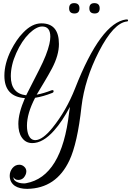

<svg xmlns="http://www.w3.org/2000/svg" viewBox="-20 -884 837 1225"><path d="M154 321Q104 321 75 302Q42 279 42 237Q42 211 59 189Q77 167 103 167Q122 167 136 181Q148 193 148 209Q148 221 143 231.5Q138 242 131 250Q117 264 97 264Q74 264 66 246Q65 265 84 275Q104 286 130 286Q134 286 138 286Q142 286 146 285Q374 244 421 -166Q422 -174 423.5 -183Q425 -192 426 -202Q401 -155 376 -117.5Q351 -80 325 -51Q254 29 186 29Q143 29 119 -7Q97 -38 97 -94Q97 -161 139 -258Q8 -267 8 -401Q8 -479 51 -565Q68 -598 87 -626Q106 -654 128 -676Q184 -735 244 -735Q356 -735 356 -603Q356 -532 312 -448Q289 -405 264 -363.5Q239 -322 214 -280Q258 -288 309 -308Q311 -309 315 -309Q322 -309 322 -302Q322 -294 313 -291Q255 -268 204 -260Q152 -160 152 -82Q152 -45 163 -20Q177 10 205 10Q251 10 315 -69Q403 -178 459 -320Q623 -739 785 -760H789Q797 -760 797 -755Q797 -747 790 -747Q705 -738 611 -555Q521 -379 500 -205Q487 -86 467.5 0Q448 86 423 139Q339 318 154 321ZM147 -276 231 -441Q280 -537 295 -603Q301 -629 301 -650Q301 -715 249 -715Q213 -715 167 -671Q119 -624 84 -546Q66 -506 57.5 -469Q49 -432 49 -398Q49 -287 147 -276ZM584 -798Q550 -798 550 -831Q550 -864 582 -864Q616 -864 616 -831Q616 -798 584 -798ZM455 -798Q421 -798 421 -831Q421 -864 453 -864Q487 -864 487 -831Q487 -798 455 -798Z"/></svg>

Font: Carattere
Style: Regular
Weight: 400
Designer: Robert E. Leuschke
Foundry: Robert E. Leuschke
Version: Version 1.010; ttfautohint (v1.8.3)